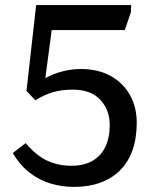

<svg xmlns="http://www.w3.org/2000/svg" viewBox="-20 -720 612 754"><path d="M271 14Q223 14 178 0.5Q133 -13 95.5 -42.5Q58 -72 30 -119L81 -158Q122 -109 165.5 -89Q209 -69 261 -69Q309 -69 342.5 -88Q376 -107 393.5 -143Q411 -179 411 -228Q411 -288 374 -328Q337 -368 265 -368Q222 -368 186.5 -357.5Q151 -347 119 -326L84 -363L122 -700H495L494 -672L470 -602H183L158 -413Q190 -431 226.5 -440Q263 -449 297 -449Q366 -449 415 -421.5Q464 -394 490.5 -346.5Q517 -299 517 -238Q517 -177 500 -129.5Q483 -82 451 -50.5Q419 -19 373.5 -2.5Q328 14 271 14Z"/></svg>

Font: Literata Variable Black
Style: Regular
Weight: 900
Designer: Latin by Veronika Burian and Jose Scaglione. Greek by Irene Vlachou. Cyrillic by Vera Evstafieva.
Foundry: TypeTogether
Version: Version 3.021